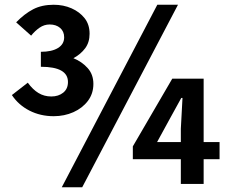

<svg xmlns="http://www.w3.org/2000/svg" viewBox="-20 -774 961 808"><path d="M206 -285Q150 -285 104 -308.5Q58 -332 30 -374L97 -426Q118 -397 142 -382.5Q166 -368 196 -368Q226 -368 246 -384Q266 -400 266 -429Q266 -461 237.5 -477Q209 -493 152 -493V-556Q198 -556 224 -572Q250 -588 250 -617Q250 -642 233 -656.5Q216 -671 189 -671Q166 -671 146.5 -657.5Q127 -644 111 -624L48 -680Q83 -716 119.5 -735Q156 -754 206 -754Q247 -754 281 -739Q315 -724 336 -697.5Q357 -671 357 -632Q357 -596 338.5 -571Q320 -546 289 -529Q324 -515 348.5 -488Q373 -461 373 -421Q373 -380 350 -349.5Q327 -319 289 -302Q251 -285 206 -285ZM240 14 642 -754H729L326 14ZM741 0V-232L748 -362H743L694 -273L641 -176H904V-104H539V-158L705 -443H837V0Z"/></svg>

Font: Noto Sans TC Thin
Style: Bold
Weight: 700
Version: Version 2.004-H2;hotconv 1.0.118;makeotfexe 2.5.65603